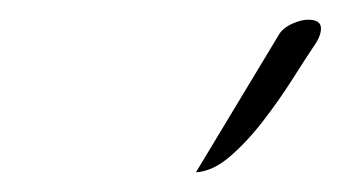

<svg xmlns="http://www.w3.org/2000/svg" viewBox="-20 -527 346 195"><path d="M179 -352 264 -493Q268 -499 277 -503Q286 -507 293 -507Q306 -507 306 -498Q306 -490 298 -479Q290 -467 277 -446.5Q264 -426 247.5 -404.5Q231 -383 213.5 -368Q196 -353 179 -352Z"/></svg>

Font: Luxurious Script
Style: Regular
Weight: 400
Designer: Robert E. Leuschke
Foundry: Robert E. Leuschke
Version: Version 1.010; ttfautohint (v1.8.3)